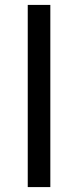

<svg xmlns="http://www.w3.org/2000/svg" viewBox="-20 -762 317 782"><path d="M185 0V-742H93V0Z"/></svg>

Font: Montserrat-Alt1 Med
Style: Regular
Weight: 500
Designer: Differentunic
Foundry: Differentunic
Version: Version 7.222